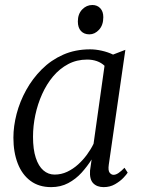

<svg xmlns="http://www.w3.org/2000/svg" viewBox="-20 -758 587 788"><path d="M426.5 -82.5Q423 -58 430 -49.2Q437 -40.5 446 -40.5Q455.5 -40.5 466.5 -48Q477.5 -55.5 491 -69.5L504 -49.5Q500 -42.5 486.5 -28.2Q473 -14 452.2 -2Q431.5 10 405.5 10Q378 10 362.5 -6Q347 -22 349.5 -58L356 -103.5Q338.5 -75.5 314.8 -49.2Q291 -23 260 -6.5Q229 10 190 10Q139.5 10 105 -15.8Q70.5 -41.5 52.8 -87.2Q35 -133 35 -193Q35 -240 48.2 -290.8Q61.5 -341.5 87.5 -388.5Q113.5 -435.5 151.5 -473.5Q189.5 -511.5 239.2 -533.5Q289 -555.5 350 -555.5Q372.5 -555.5 398 -549.8Q423.5 -544 444 -534L494.5 -553.5ZM409 -488Q396 -500.5 377.8 -507Q359.5 -513.5 337.5 -513.5Q295 -513.5 260 -495Q225 -476.5 198.2 -444.8Q171.5 -413 153 -372Q134.5 -331 125 -286Q115.5 -241 115.5 -196.5Q115.5 -145 126.8 -110.5Q138 -76 158 -58.8Q178 -41.5 204 -41.5Q231.5 -41.5 255.8 -53Q280 -64.5 300.5 -83Q321 -101.5 337.2 -123.8Q353.5 -146 364 -168ZM347 -617Q325 -617 312.2 -630.8Q299.5 -644.5 299.5 -670Q299.5 -700.5 317.2 -719Q335 -737.5 359 -737.5Q379 -737.5 391.5 -724.2Q404 -711 404 -687.5Q404 -655 386.5 -636Q369 -617 347 -617Z"/></svg>

Font: Merriweather 48pt Light
Style: Italic
Weight: 300
Italic angle: -7.8°
Version: Version 2.101